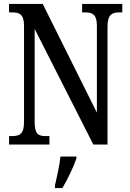

<svg xmlns="http://www.w3.org/2000/svg" viewBox="-20 -734 658 975"><path d="M26 0H231V-43H212C176 -43 156 -52 156 -114V-587L454 0H526V-600C526 -659 549 -671 583 -671H601V-714H397V-671H415C449 -671 472 -660 472 -604V-162L197 -714H26V-671H45C77 -671 102 -662 102 -604V-114C102 -52 78 -43 41 -43H26ZM259 208V221H297C322 179 354 113 368 71V61H287C282 109 269 164 259 208Z"/></svg>

Font: Noto Serif Georgian ExtraCondensed Medium
Style: Regular
Weight: 500
Width: 2
Designer: Monotype Design Team, Akaki Razmadze
Foundry: Google LLC
Version: Version 2.003